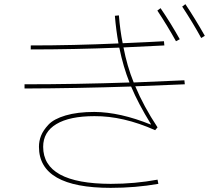

<svg xmlns="http://www.w3.org/2000/svg" viewBox="-20 -866 1040 936"><path d="M747.1 -814.5 762.7 -826.2Q811.5 -754.9 856.4 -674.8L837.9 -665Q797.9 -737.3 747.1 -814.5ZM868.2 -834 883.8 -845.7Q929.7 -777.3 978.5 -691.4L960.9 -680.7Q920.9 -753.9 868.2 -834ZM714.8 -258.8 715.8 -260.7Q654.3 -360.4 619.1 -444.3Q356.4 -435.5 99.6 -434.6V-455.1Q351.6 -455.1 611.3 -463.9Q581.1 -539.1 561.5 -633.8Q337.9 -625 129.9 -625V-644.5Q335.9 -644.5 557.6 -654.3Q545.9 -717.8 540 -789.1L559.6 -791Q565.4 -717.8 578.1 -655.3Q713.9 -661.1 779.3 -665L781.2 -644.5Q713.9 -640.6 582 -634.8Q599.6 -543 631.8 -463.9Q714.8 -466.8 878.9 -474.6L880.9 -455.1Q801.8 -451.2 639.6 -445.3Q679.7 -348.6 748 -245.1L736.3 -231.4Q580.1 -300.8 440.4 -299.8Q319.3 -299.8 254.9 -261.2Q190.4 -222.7 190.4 -150.4Q190.4 29.3 519.5 30.3Q637.7 30.3 748 9.8L752 30.3Q640.6 49.8 519.5 49.8Q169.9 49.8 169.9 -150.4Q169.9 -178.7 180.2 -204.6Q190.4 -230.5 216.3 -258.3Q242.2 -286.1 299.8 -303.2Q357.4 -320.3 440.4 -320.3Q565.4 -319.3 714.8 -258.8Z"/></svg>

Font: Mgen+ 1mn thin
Style: Regular
Weight: 100
Designer: [Source Han Sans]
Ryoko NISHIZUKA  (kana & ideographs); Paul D. Hunt (Latin, Greek & Cyrillic); Wenlong ZHANG  (bopomofo
Version: Version 1.059.20150602